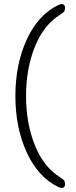

<svg xmlns="http://www.w3.org/2000/svg" viewBox="-20 -784 372 936"><path d="M55 -316Q55 -471 110.5 -591.5Q166 -712 265 -760Q273 -764 281 -764Q297 -764 297 -746Q297 -733 292 -727Q287 -721 274 -713Q193 -663 150 -556Q107 -449 107 -316Q107 -183 150 -76Q193 31 274 81Q287 89 292 95Q297 101 297 114Q297 132 281 132Q273 132 265 128Q166 80 110.5 -40.5Q55 -161 55 -316Z"/></svg>

Font: Mitr ExtraLight
Style: Regular
Weight: 275
Designer: Thanarat Vachiruckul
Foundry: Cadson Demak Co.,Ltd.
Version: Version 1.001